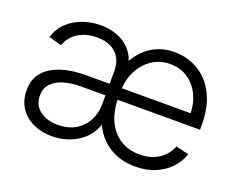

<svg xmlns="http://www.w3.org/2000/svg" viewBox="-94 -711 1093 885"><g transform="rotate(20 453.0 -268.0)"><path d="M225.6 11.2Q174.8 11.2 133.8 -7.8Q92.8 -26.9 68.8 -63Q44.9 -99.1 44.9 -149.9Q44.9 -192.9 63.5 -222.7Q82 -252.4 114.3 -271Q146.5 -289.6 188.2 -298.3Q230 -307.1 276.9 -307.1H820.8L791 -284.7Q794.4 -342.3 774.7 -388.4Q754.9 -434.6 716.8 -461.4Q678.7 -488.3 627 -488.3Q575.7 -488.3 536.6 -461.4Q497.6 -434.6 475.8 -389.9Q454.1 -345.2 454.1 -290.5V-258.8Q454.1 -195.3 476.1 -147.9Q498 -100.6 538.8 -74.2Q579.6 -47.9 634.8 -47.9Q673.3 -47.9 702.9 -60.1Q732.4 -72.3 752.7 -93.5Q772.9 -114.7 782.7 -140.6L846.2 -126Q834 -88.4 805.2 -57.1Q776.4 -25.9 733.2 -7.3Q689.9 11.2 634.8 11.2Q573.2 11.2 525.1 -12.9Q477.1 -37.1 446.8 -80.1Q416.5 -123 407.2 -179.2L415 -370.6Q428.2 -422.9 457.8 -462.6Q487.3 -502.4 530.3 -524.7Q573.2 -546.9 627 -546.9Q673.3 -546.9 715.1 -530Q756.8 -513.2 789.1 -479.2Q821.3 -445.3 839.8 -394.8Q858.4 -344.2 858.4 -276.9V-250.5H277.3Q227.5 -250.5 190.2 -239.3Q152.8 -228 131.8 -205.1Q110.8 -182.1 110.8 -147.5Q110.8 -100.1 145.3 -73.7Q179.7 -47.4 233.4 -47.4Q284.7 -47.4 320.6 -68.8Q356.4 -90.3 375.5 -126.7Q394.5 -163.1 394.5 -207.5V-372.1Q394.5 -407.7 379.6 -433.8Q364.7 -460 336.2 -474.1Q307.6 -488.3 267.1 -488.3Q228 -488.3 198.5 -475.8Q168.9 -463.4 150.1 -443.1Q131.3 -422.9 123.5 -397.9L59.6 -414.6Q74.2 -460 105.5 -489Q136.7 -518.1 178.5 -532.5Q220.2 -546.9 266.1 -546.9Q309.6 -546.9 348.1 -532.2Q386.7 -517.6 413.6 -486.1Q440.4 -454.6 448.2 -404.3L438 -143.1L431.2 -142.1Q425.3 -107.4 407.2 -79.1Q389.2 -50.8 361.3 -30.8Q333.5 -10.7 299.1 0.2Q264.6 11.2 225.6 11.2Z"/></g></svg>

Font: Inter 18pt Light
Style: Regular
Weight: 300
Designer: Rasmus Andersson
Foundry: rsms
Version: Version 4.001;git-66647c0bb